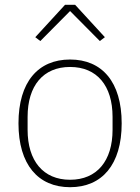

<svg xmlns="http://www.w3.org/2000/svg" viewBox="-20 -768 584 800"><path d="M251 -748 127 -613 148 -597 272 -722 396 -597 417 -613 293 -748ZM272 12C405 12 487 -82 487 -254C487 -427 405 -520 272 -520C139 -520 57 -427 57 -254C57 -82 139 12 272 12ZM272 -19C160 -19 95 -98 95 -227V-281C95 -411 160 -489 272 -489C384 -489 449 -411 449 -281V-227C449 -98 384 -19 272 -19Z"/></svg>

Font: IBM Plex Devanagari ExtraLight
Style: Regular
Weight: 200
Designer: Mike Abbink, Paul van der Laan, Pieter van Rosmalen, Erin McLaughlin
Foundry: Bold Monday
Version: Version 1.0